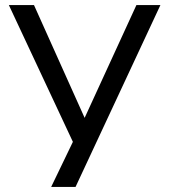

<svg xmlns="http://www.w3.org/2000/svg" viewBox="-20 -740 668 760"><path d="M182.5 0 268.5 -178.5 15 -720H114.5L315 -273.5L520 -720H615L279 0Z"/></svg>

Font: Cns Manrope Med
Style: Regular
Weight: 500
Designer: Mikhail Sharanda
Foundry: Mikhail Sharanda
Version: Version 4.504